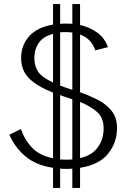

<svg xmlns="http://www.w3.org/2000/svg" viewBox="-20 -824 612 945"><path d="M241 101V2Q156 -11 104.5 -55Q53 -99 26 -161L83 -189Q102 -134 139 -96Q176 -58 241 -45V-368Q163 -399 123.5 -438Q84 -477 84 -539Q84 -601 123.5 -645.5Q163 -690 241 -703V-804H276V-707Q282 -707 288.5 -707.5Q295 -708 302 -708Q310 -708 319 -707.5Q328 -707 336 -707V-804H374V-701Q423 -690 460 -662.5Q497 -635 511 -592L449 -576Q431 -633 374 -654V-370Q417 -355 459 -334Q501 -313 528.5 -279.5Q556 -246 556 -194Q556 -122 512 -67.5Q468 -13 374 2V101H336V6Q328 7 321.5 7Q315 7 307 7Q299 7 291 7Q283 7 276 6V101ZM336 -382V-664Q328 -665 319.5 -665.5Q311 -666 302 -666Q295 -666 288.5 -666Q282 -666 276 -665V-403Q288 -398 305 -392Q322 -386 336 -382ZM241 -418V-657Q193 -645 171 -613Q149 -581 149 -539Q149 -500 167 -472Q185 -444 241 -418ZM307 -38Q315 -38 322 -38.5Q329 -39 336 -39V-335Q329 -338 316.5 -342Q304 -346 292 -350Q280 -354 276 -356V-39Q283 -39 291 -38.5Q299 -38 307 -38ZM374 -46Q433 -59 461.5 -99Q490 -139 490 -192Q490 -246 456 -274.5Q422 -303 374 -322Z"/></svg>

Font: Panamera
Style: Regular
Weight: 400
Designer: Bastien Sozeau
Foundry: NBR — Bastien Sozeau
Version: Version 3.002; ttfautohint (v1.8.4.7-5d5b);gftools[0.9.33]